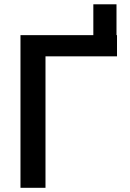

<svg xmlns="http://www.w3.org/2000/svg" viewBox="-20 -895 621 915"><path d="M424.8 -628.9V-874.5H535.2V-628.9ZM537.6 -727.5V-626.5H196.8V0H77.6V-727.5Z"/></svg>

Font: Inter
Style: 540
Weight: 540
Designer: Rasmus Andersson
Foundry: rsms
Version: Version 4.001;git-66647c0bb